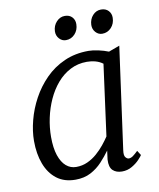

<svg xmlns="http://www.w3.org/2000/svg" viewBox="-85 -813 735 889"><g transform="rotate(-10 283.0 -368.0)"><path d="M439 -86Q435.5 -61.5 443 -52.8Q450.5 -44 458 -44Q468 -44 478 -51.2Q488 -58.5 502 -72L516 -50Q512.5 -44 499 -29.5Q485.5 -15 464.2 -2.5Q443 10 417 10Q390 10 374 -5Q358 -20 360 -56L365.5 -97.5Q347 -72 324 -47.2Q301 -22.5 270.2 -6.2Q239.5 10 198.5 10Q145.5 10 110.2 -17.2Q75 -44.5 57.2 -91.8Q39.5 -139 39.5 -199.5Q39.5 -245.5 52.8 -296.5Q66 -347.5 92 -395.5Q118 -443.5 156.5 -482.5Q195 -521.5 246 -544.2Q297 -567 360 -567Q380.5 -567 406.5 -561.2Q432.5 -555.5 453.5 -547L505 -566ZM418.5 -496.5Q403 -508 384 -513.2Q365 -518.5 344 -518.5Q301 -518.5 265.8 -500.2Q230.5 -482 203.5 -450.5Q176.5 -419 158 -378.5Q139.5 -338 130 -293.2Q120.5 -248.5 120.5 -204.5Q120.5 -152.5 132.2 -117.5Q144 -82.5 164.5 -65Q185 -47.5 211.5 -47.5Q240.5 -47.5 265 -58.8Q289.5 -70 309.8 -87.8Q330 -105.5 346 -125.2Q362 -145 373.5 -162.5ZM266.5 -634Q248.5 -634 235.5 -648.2Q222.5 -662.5 223 -683Q224 -709.5 240.8 -727.5Q257.5 -745.5 280 -745.5Q302 -745.5 314.5 -732Q327 -718.5 326.5 -698.5Q326 -671 308.8 -652.5Q291.5 -634 266.5 -634ZM437.5 -634Q419.5 -634 406.5 -648.2Q393.5 -662.5 394 -683Q395 -709.5 411.2 -727.5Q427.5 -745.5 450.5 -745.5Q472.5 -745.5 485.2 -732Q498 -718.5 497.5 -698.5Q497 -671 479.8 -652.5Q462.5 -634 437.5 -634Z"/></g></svg>

Font: Merriweather 20pt Light
Style: Italic
Weight: 300
Italic angle: -7.8°
Version: Version 2.101